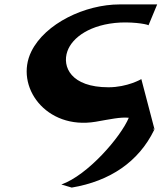

<svg xmlns="http://www.w3.org/2000/svg" viewBox="-20 -552 739 869"><path d="M471 -157C301 -157 260.3 -250 285 -320C306.5 -382 388.8 -443 524.9 -450C597.3 -453 655.3 -440 651.9 -437L691.4 -532H521.4C365.4 -532 184.2 -446 121.8 -319C44.8 -162 187.3 37 413.2 -1C476.8 -12 525.5 -23 562.9 -19C526.6 68 377.1 241 257.7 283L304.6 297C478 268 607.5 180 677.3 37L672.7 28C677.1 32 679.6 35 680.3 37L619.7 -194C619.7 -194 557 -157 471 -157ZM680.3 37Z"/></svg>

Font: Hussar Milosc
Style: Obl
Weight: 700
Foundry: Cannot Into Space Fonts
Version: Version 1.02